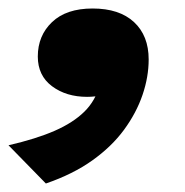

<svg xmlns="http://www.w3.org/2000/svg" viewBox="-39 -218 435 452"><path d="M69 214 -19 124Q46 109 89.5 90Q133 71 159.5 45Q186 19 196 -19Q204 -28 211.5 -29.5Q219 -31 224.5 -25Q230 -19 230 -8Q216 2 200.5 6Q185 10 166 10Q117 10 83.5 -15Q50 -40 50 -85Q50 -134 83.5 -166Q117 -198 179 -198Q242 -198 276.5 -166Q311 -134 311 -78Q311 -37 296.5 5.5Q282 48 253 87.5Q224 127 178.5 159.5Q133 192 69 214Z"/></svg>

Font: Roboto Serif ExtraBold
Style: Italic
Weight: 800
Italic angle: -10°
Version: Version 1.007